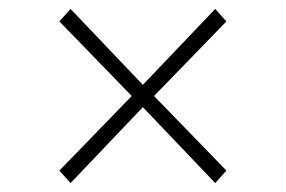

<svg xmlns="http://www.w3.org/2000/svg" viewBox="-20 -545 640 430"><path d="M138 -135 113 -163 275 -330 113 -497 138 -525 300 -355 462 -525 487 -497 325 -330 487 -163 462 -135 300 -305Z"/></svg>

Font: Source Code Pro ExtraLight Light
Style: Italic
Weight: 300
Italic angle: -11°
Monospace: yes
Version: Version 1.016;hotconv 1.0.116;makeotfexe 2.5.65601